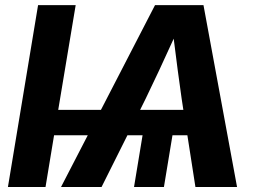

<svg xmlns="http://www.w3.org/2000/svg" viewBox="-20 -748 1016 768"><path d="M282.7 -727.5 212.9 -308.6H383.8L600.1 -727.5H793.9L928.2 0H761.7L729.5 -207H669.9L635.7 0H516.1L550.3 -207H489.7L386.2 0H224.1L331.1 -207H196.3L162.1 0H11.7L132.3 -727.5ZM540.5 -308.6H713.4L706.5 -354Q698.7 -409.7 690.9 -467.3Q683.1 -524.9 674.8 -593.3Q644 -524.9 616.9 -467.3Q589.8 -409.7 563 -354Z"/></svg>

Font: Inter Display
Style: Bold Italic
Weight: 700
Italic angle: -9.39999°
Designer: Rasmus Andersson
Foundry: rsms
Version: Version 4.000;git-a52131595